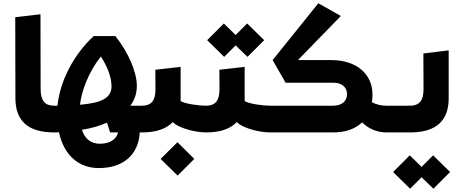

<svg xmlns="http://www.w3.org/2000/svg" viewBox="-20 -818 2832 1186"><path d="M325.2 -11.2Q325.2 -6.3 322.3 -3.2Q319.3 0 314.9 0Q193.8 0 134.5 -53Q75.2 -106 75.2 -211.9L74.2 -711.9L230 -730L231 -268.1Q231 -214.4 251 -189.7Q271 -165 314 -165Q318.4 -165 321.3 -162.4Q324.2 -159.7 324.2 -154.8Z M866.2 -165Q876 -165 876 -154.8V-11.2Q876 -6.3 873.3 -3.2Q870.6 0 866.2 0H843.3Q840.3 53.2 821 94.2Q801.8 135.3 768.8 163.3Q735.8 191.4 690.7 205.8Q645.5 220.2 590.8 220.2Q544.4 220.2 504.4 205.8Q464.4 191.4 432.6 163.3Q400.9 135.3 378.4 94Q356 52.7 344.2 -1Q333.5 0 323.2 0Q313 0 303.2 0Q297.9 0 295.4 -3.2Q293 -6.3 293 -11.2V-154.8Q293 -165 303.2 -165H335Q340.8 -222.2 359.1 -280.8Q377.4 -339.4 406.5 -395Q435.5 -450.7 474.1 -501.7Q512.7 -552.7 559.1 -595.2H692.9Q722.7 -557.1 747.3 -516.4Q772 -475.6 789.1 -435.5Q806.2 -395.5 815.7 -357.7Q825.2 -319.8 825.2 -288.1Q825.2 -252 814.9 -221.7Q804.7 -191.4 785.2 -165ZM603 -469.2Q573.7 -432.1 551.3 -392.6Q528.8 -353 512.9 -314.2Q497.1 -275.4 487.3 -238.8Q477.5 -202.1 474.1 -170.9Q524.9 -175.3 561.8 -183.6Q598.6 -191.9 622.3 -205.6Q646 -219.2 657.5 -238.8Q668.9 -258.3 668.9 -285.2Q668.9 -324.7 651.9 -372.6Q634.8 -420.4 603 -469.2ZM597.2 69.8Q621.6 69.8 640.9 64.5Q660.2 59.1 674.3 49.6Q688.5 40 697.3 27.3Q706.1 14.6 709 0H660.2L641.1 -60.1Q606 -44.9 566.7 -33.9Q527.3 -22.9 485.8 -16.1Q514.6 69.8 597.2 69.8Z M1252.9 -165Q1262.7 -165 1262.7 -154.8V-11.2Q1262.7 -6.3 1260 -3.2Q1257.3 0 1252.9 0Q1231 0 1201.7 -4.2Q1172.4 -8.3 1143.3 -16.6Q1114.3 -24.9 1088.4 -36.6Q1062.5 -48.3 1047.4 -64Q1017.1 -32.2 969.5 -16.1Q921.9 0 855.5 0Q851.1 0 848.4 -3.2Q845.7 -6.3 845.7 -11.2L847.7 -154.8Q847.7 -165 857.4 -165Q899.9 -165 920.2 -189.2Q940.4 -213.4 940.4 -267.1L939.5 -387.2L1095.7 -404.8V-193.8Q1106.9 -187 1127 -181.6Q1147 -176.3 1169.7 -172.6Q1192.4 -168.9 1214.8 -167Q1237.3 -165 1252.9 -165ZM1077.1 266.6 972.2 163.6 1076.2 60.5 1180.2 163.6Z M1506.8 -672.9 1611.8 -569.8 1508.8 -466.8 1435.5 -537.6 1364.7 -466.8 1259.8 -569.8 1362.8 -672.9 1435.5 -601.6ZM1648.4 -165Q1658.2 -165 1658.2 -154.8V-11.2Q1658.2 -6.3 1655.5 -3.2Q1652.8 0 1648.4 0Q1626.5 0 1597.2 -4.2Q1567.9 -8.3 1538.8 -16.6Q1509.8 -24.9 1483.9 -36.6Q1458 -48.3 1442.9 -64Q1412.6 -32.2 1365 -16.1Q1317.4 0 1251 0Q1246.6 0 1243.9 -3.2Q1241.2 -6.3 1241.2 -11.2L1243.2 -154.8Q1243.2 -165 1252.9 -165Q1295.4 -165 1315.7 -189.2Q1335.9 -213.4 1335.9 -267.1L1335 -387.2L1491.2 -404.8V-193.8Q1502.4 -187 1522.5 -181.6Q1542.5 -176.3 1565.2 -172.6Q1587.9 -168.9 1610.4 -167Q1632.8 -165 1648.4 -165Z M2368.7 -165Q2378.4 -165 2378.4 -154.8V-11.2Q2378.4 -6.3 2375.7 -3.2Q2373 0 2368.7 0Q2324.2 0 2285.9 -15.9Q2247.6 -31.7 2216.8 -62Q2185.1 -31.7 2139.9 -15.9Q2094.7 0 2036.6 0H1654.3Q1649.9 0 1647.2 -3.2Q1644.5 -6.3 1644.5 -11.2V-154.8Q1644.5 -165 1654.3 -165H2036.6Q2076.7 -165 2100.1 -184.1Q2123.5 -203.1 2123.5 -236.8Q2123.5 -269 2100.6 -288.1Q2077.6 -307.1 2037.6 -307.1H1744.1L1664.1 -446.8L1946.3 -797.9L2085.4 -719.2L1820.3 -446.8H2027.8Q2085 -446.8 2131.6 -431.6Q2178.2 -416.5 2211.4 -388.7Q2244.6 -360.8 2262.7 -321.5Q2280.8 -282.2 2280.8 -233.9Q2280.8 -221.7 2280 -210Q2279.3 -198.2 2276.9 -187Q2296.4 -176.3 2318.6 -170.7Q2340.8 -165 2368.7 -165Z M2655.3 141.6 2760.3 244.6 2657.2 347.7 2584 276.9 2513.2 347.7 2408.2 244.6 2511.2 141.6 2584 212.9ZM2376 0Q2371.6 0 2368.9 -3.2Q2366.2 -6.3 2366.2 -11.2L2368.2 -154.8Q2368.2 -165 2377.9 -165Q2378.9 -165 2389.9 -165Q2400.9 -165 2417 -165Q2433.1 -165 2451.4 -165Q2469.7 -165 2485.8 -165Q2502 -165 2512.7 -165.3Q2523.4 -165.5 2524.4 -165.5Q2561 -168.5 2578.6 -192.6Q2596.2 -216.8 2596.2 -267.1L2595.2 -487.8L2751.5 -506.8V-210Q2751.5 -108.4 2695.3 -55.7Q2639.2 -2.9 2524.4 0Z"/></svg>

Font: DimaExpo
Style: Bold
Weight: 700
Width: 6
Designer: R.Balvardi
Foundry: Dima Software Group
Version: Version 1.00;June 11, 2019;FontCreator 11.5.0.2427 64-bit